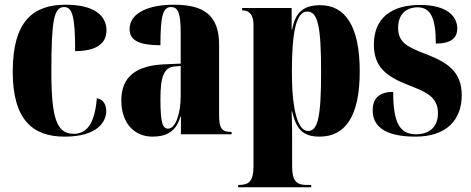

<svg xmlns="http://www.w3.org/2000/svg" viewBox="-20 -570 2000 815"><path d="M254 10C396 10 431 -55 431 -99C431 -126 418 -149 391 -153C382 -37 343 -2 293 -2C221 -2 198 -66 198 -267C198 -484 209 -540 252 -540C286 -540 299 -505 299 -353C415 -353 432 -406 432 -441C432 -503 381 -550 259 -550C123 -550 34 -483 34 -266C34 -59 121 10 254 10Z M627 10C686 10 728 -11 746 -76H748V0H963V-10H960C922 -10 910 -26 910 -80V-380C910 -505 846 -550 718 -550C616 -550 530 -518 530 -446C530 -398 572 -378 661 -378C661 -501 671 -540 706 -540C737 -540 747 -513 747 -428V-300L679 -297C556 -292 495 -243 495 -144C495 -42 555 10 627 10ZM694 -24C671 -24 661 -45 661 -150C661 -246 676 -284 722 -288L747 -290V-161C747 -88 725 -24 694 -24Z M991 225H1301V215H1280C1239 215 1220 198 1220 136V43C1220 -4 1220 -50 1218 -97H1220C1237 -26 1262 10 1336 10C1445 10 1507 -75 1507 -267C1507 -460 1445 -548 1339 -548C1268 -548 1233 -517 1220 -444H1218V-536H1008V-526H1010C1026 -526 1056 -519 1056 -465V136C1056 198 1037 215 996 215H991ZM1288 -14C1245 -14 1219 -99 1219 -265C1219 -429 1236 -521 1284 -521C1329 -521 1343 -459 1343 -264C1343 -72 1329 -14 1288 -14Z M1744 10C1874 10 1940 -60 1940 -166C1940 -266 1879 -305 1789 -340C1711 -370 1670 -388 1670 -452C1670 -519 1715 -539 1752 -539C1807 -539 1830 -496 1830 -385C1893 -385 1921 -408 1921 -449C1921 -501 1877 -549 1763 -549C1645 -549 1567 -496 1567 -381C1567 -287 1617 -246 1718 -207C1787 -180 1839 -160 1839 -89C1839 -29 1800 0 1746 0C1676 0 1649 -50 1649 -180C1601 -180 1562 -162 1562 -102C1562 -41 1603 10 1744 10Z"/></svg>

Font: Noto Serif Display ExtraCondensed Black
Style: Regular
Weight: 900
Width: 2
Designer: Monotype Design Team
Foundry: Monotype Imaging Inc.
Version: Version 2.009